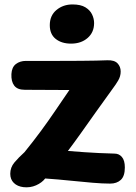

<svg xmlns="http://www.w3.org/2000/svg" viewBox="-20 -813 600 848"><path d="M89.6 -416.4Q56.9 -416.4 42.9 -434.8Q28.9 -453.1 30.4 -485.9Q32 -516.1 50.1 -530.1Q68.2 -544 94.4 -544Q178.9 -544 237.7 -544Q296.6 -544 336.5 -544.4Q376.4 -544.8 404.1 -545.3Q431.7 -545.8 453.7 -546.8Q485.1 -548 499.1 -533.3Q513 -518.7 513 -497Q513 -476 501.9 -457.3Q490.9 -438.7 479.1 -423.3Q438.1 -367 403.7 -318.4Q369.3 -269.9 339.1 -227.3Q308.9 -184.8 279.9 -146.3Q318.9 -143.3 351.6 -140.9Q384.3 -138.6 416.6 -137.1Q448.8 -135.6 485.8 -134.6Q505.8 -134.6 518.6 -119.4Q531.4 -104.3 531.4 -73.3Q531.4 -35.1 513.7 -18.6Q496 -2.1 466.4 -2.1Q432.9 -2.1 388.3 -5.9Q343.8 -9.7 290.9 -15.1Q238.1 -20.6 179.6 -24.7Q165 -5.9 139.2 5.5Q113.3 16.9 83.7 13.6Q56.8 10.4 41.1 -5.1Q25.3 -20.6 25.3 -45.3Q25.3 -73.3 43.4 -95.1Q61.6 -116.8 88.1 -140.8Q107.4 -164.6 125.1 -187.4Q142.7 -210.3 159.8 -233.2Q176.9 -256 192.7 -278.7Q208.4 -301.3 223.9 -323.8Q239.3 -346.2 254.9 -369.3Q270.4 -392.4 286.4 -415.4ZM293.8 -620.3Q252 -620.3 225.9 -641.2Q199.9 -662 199.9 -701.7Q199.9 -744.4 229.4 -768.9Q258.9 -793.4 300.2 -793.4Q336.4 -793.4 357.2 -780.7Q377.9 -767.9 386.7 -749.1Q395.6 -730.3 395.6 -711.1Q395.6 -670.2 367 -645.3Q338.4 -620.3 293.8 -620.3Z"/></svg>

Font: Playpen Sans Hebrew
Style: Regular
Weight: 400
Designer: Tom Grace, Laura Meseguer, Veronika Burian, José Scaglione
Foundry: TypeTogether
Version: Version 2.000